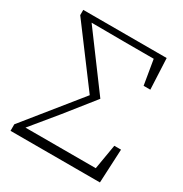

<svg xmlns="http://www.w3.org/2000/svg" viewBox="-158 -796 875 917"><g transform="rotate(30 279.0 -337.0)"><path d="M27 0V-36L282 -352V-320L39 -645V-674H499L507 -504H470L442 -671L473 -640H287L100 -641V-628L90 -660L322 -347L197 -190L68 -33L76 -66V-49H493L463 -15L492 -186H529L520 0Z"/></g></svg>

Font: Source Serif 4 18pt Light
Style: Regular
Weight: 300
Designer: Frank Grießhammer
Foundry: Adobe Systems Incorporated
Version: Version 4.004;hotconv 1.0.116;makeotfexe 2.5.65601